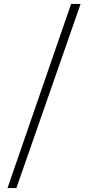

<svg xmlns="http://www.w3.org/2000/svg" viewBox="-20 -838 444 972"><path d="M18 114H63L388 -818H340Z"/></svg>

Font: Advent Pro Light
Style: Regular
Weight: 300
Version: Version 3.000